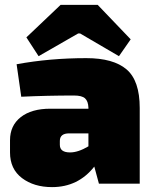

<svg xmlns="http://www.w3.org/2000/svg" viewBox="-20 -752 630 786"><path d="M138 -522 88 -599 228 -732H380L515 -591L467 -522L308 -615H300ZM67 -356 48 -489Q184 -514 333 -514Q444 -514 498 -468Q552 -422 552 -310V0H385L366 -70Q300 14 193 14Q119 14 70 -23Q21 -60 21 -128V-178Q21 -238 65 -272.5Q109 -307 186 -307H342V-311Q341 -338 328 -349.5Q315 -361 283 -361Q173 -361 67 -356ZM225 -175V-159Q225 -128 267 -128Q300 -128 342 -153V-206H263Q225 -206 225 -175Z"/></svg>

Font: Exo 2.0 Black
Style: Regular
Weight: 900
Designer: Natanael Gama
Version: Version 1.001;PS 001.001;hotconv 1.0.70;makeotf.lib2.5.58329